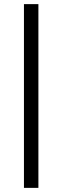

<svg xmlns="http://www.w3.org/2000/svg" viewBox="-20 -810 301 930"><path d="M166 -790V100H96V-790Z"/></svg>

Font: Parkinsans Light Light
Style: Regular
Weight: 300
Version: Version 1.000